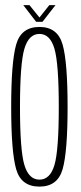

<svg xmlns="http://www.w3.org/2000/svg" viewBox="-20 -706 308 730"><path d="M130 3.5Q60.5 3.5 41.5 -62.5Q22.5 -128.5 22.5 -299.5Q22.5 -470 41.5 -536.8Q60.5 -603.5 130 -603.5Q199 -603.5 218 -536.8Q237 -470 237 -299.5Q237 -128.5 218 -62.5Q199 3.5 130 3.5ZM130 -23Q170.5 -23 187 -78.5Q203.5 -134 203.5 -299Q203.5 -464.5 187 -520.8Q170.5 -577 130 -577Q89.5 -577 72.8 -520.8Q56 -464.5 56 -299Q56 -134 72.8 -78.5Q89.5 -23 130 -23ZM117.5 -623 68.5 -686.5H92L130 -639.5L167.5 -686.5H191L141.5 -623Z"/></svg>

Font: Anybody Condensed ExtraLight
Style: Regular
Weight: 200
Width: 3
Designer: Tyler Finck
Foundry: Etcetera Type Company
Version: Version 1.010; ttfautohint (v1.8.3) -l 8 -r 50 -G 200 -x 14 